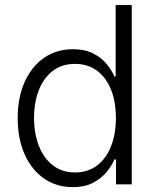

<svg xmlns="http://www.w3.org/2000/svg" viewBox="-20 -748 635 779"><path d="M275.4 11.2Q209 11.2 158.4 -23.9Q107.9 -59.1 79.8 -122.1Q51.8 -185.1 51.8 -269Q51.8 -352.5 80.1 -415.5Q108.4 -478.5 158.9 -513.4Q209.5 -548.3 275.9 -548.3Q324.2 -548.3 357.4 -531.5Q390.6 -514.6 411.9 -489Q433.1 -463.4 444.3 -437.5H449.2V-727.5H514.6V0H450.7V-101.1H444.3Q433.1 -74.7 411.4 -48.8Q389.6 -22.9 356.4 -5.9Q323.2 11.2 275.4 11.2ZM284.2 -48.3Q336.9 -48.3 374 -76.7Q411.1 -105 430.7 -155Q450.2 -205.1 450.2 -269.5Q450.2 -334.5 430.7 -383.8Q411.1 -433.1 374 -460.9Q336.9 -488.8 284.2 -488.8Q231.4 -488.8 194.3 -460.4Q157.2 -432.1 137.7 -382.6Q118.2 -333 118.2 -269.5Q118.2 -206.5 137.7 -156.2Q157.2 -106 194.6 -77.1Q231.9 -48.3 284.2 -48.3Z"/></svg>

Font: Inter 17pt Light
Style: Regular
Weight: 300
Version: Version 4.001;git-66647c0bb